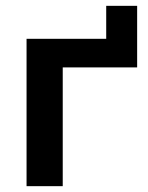

<svg xmlns="http://www.w3.org/2000/svg" viewBox="-20 -638 507 658"><path d="M71 0V-505H344V-618H450V-407H195V0Z"/></svg>

Font: MulishBold
Style: Bold
Weight: 700
Designer: Vernon Adams
Foundry: Vernon Adams
Version: Version 3.602; ttfautohint (v1.8.3)